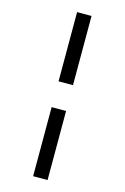

<svg xmlns="http://www.w3.org/2000/svg" viewBox="-142 -932 704 1085"><g transform="rotate(15 210.5 -389.0)"><path d="M252.5 -869V-464H168V-869ZM252.5 -313V91H168V-313Z"/></g></svg>

Font: Merriweather 20pt Medium
Style: Regular
Weight: 500
Version: Version 2.100